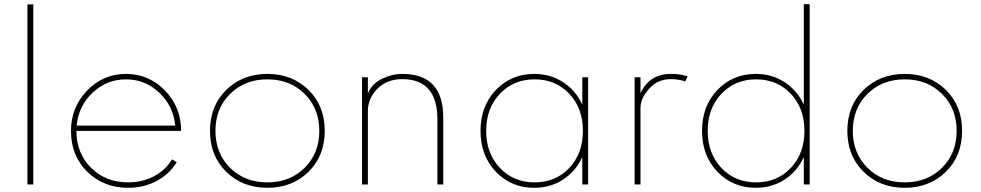

<svg xmlns="http://www.w3.org/2000/svg" viewBox="-20 -881 4684 917"><path d="M111 -860H139V0H111Z M319 -256Q319 -369 396 -448.5Q473 -528 582 -528Q691 -528 768 -448.5Q845 -369 845 -256H345Q345 -149 415 -79.5Q485 -10 592 -10Q660 -10 715 -39Q770 -68 802 -120L824 -106Q788 -48 727 -16Q666 16 592 16Q475 16 397 -60.5Q319 -137 319 -256ZM346 -281H817Q808 -375 740.5 -438.5Q673 -502 582 -502Q490 -502 422.5 -438.5Q355 -375 346 -281Z M1061 -60Q983 -136 983 -256Q983 -376 1061 -452Q1139 -528 1257 -528Q1375 -528 1453 -452Q1531 -376 1531 -256Q1531 -136 1453 -60Q1375 16 1257 16Q1139 16 1061 -60ZM1079 -432.5Q1009 -363 1009 -256Q1009 -149 1079 -79.5Q1149 -10 1257 -10Q1365 -10 1435 -79.5Q1505 -149 1505 -256Q1505 -363 1435 -432.5Q1365 -502 1257 -502Q1149 -502 1079 -432.5Z M1709 -512H1737V-435Q1756 -481 1804 -504.5Q1852 -528 1901 -528Q2097 -528 2097 -320V0H2069V-311Q2069 -503 1901 -503Q1827 -503 1782 -456.5Q1737 -410 1737 -351V0H1709Z M2532 -528Q2609 -528 2669.5 -488.5Q2730 -449 2761 -381V-512H2789V0H2761V-131Q2730 -63 2669.5 -23.5Q2609 16 2532 16Q2422 16 2348.5 -60.5Q2275 -137 2275 -256Q2275 -375 2348.5 -451.5Q2422 -528 2532 -528ZM2533 -10Q2634 -10 2699 -79Q2764 -148 2764 -256Q2764 -364 2699 -433Q2634 -502 2533 -502Q2433 -502 2367.5 -433Q2302 -364 2302 -256Q2302 -148 2367.5 -79Q2433 -10 2533 -10Z M3011 -512H3039V-435Q3081 -528 3184 -528Q3231 -528 3264 -516L3253 -492Q3223 -503 3184 -503Q3120 -503 3079.5 -456.5Q3039 -410 3039 -367V0H3011Z M3590 -528Q3667 -528 3727.5 -488.5Q3788 -449 3819 -381V-861H3847V0H3819V-131Q3788 -63 3727.5 -23.5Q3667 16 3590 16Q3480 16 3406.5 -60.5Q3333 -137 3333 -256Q3333 -375 3406.5 -451.5Q3480 -528 3590 -528ZM3591 -10Q3692 -10 3757 -79Q3822 -148 3822 -256Q3822 -364 3757 -433Q3692 -502 3591 -502Q3491 -502 3425.5 -433Q3360 -364 3360 -256Q3360 -148 3425.5 -79Q3491 -10 3591 -10Z M4105 -60Q4027 -136 4027 -256Q4027 -376 4105 -452Q4183 -528 4301 -528Q4419 -528 4497 -452Q4575 -376 4575 -256Q4575 -136 4497 -60Q4419 16 4301 16Q4183 16 4105 -60ZM4123 -432.5Q4053 -363 4053 -256Q4053 -149 4123 -79.5Q4193 -10 4301 -10Q4409 -10 4479 -79.5Q4549 -149 4549 -256Q4549 -363 4479 -432.5Q4409 -502 4301 -502Q4193 -502 4123 -432.5Z"/></svg>

Font: Spartan MB
Style: Regular
Weight: 250
Designer: Matt Bailey
Foundry: Matt Bailey
Version: Version 1.000